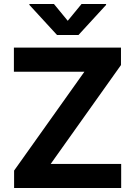

<svg xmlns="http://www.w3.org/2000/svg" viewBox="-20 -947 680 967"><path d="M51 -87.8 405.1 -585.8H50V-707.2H589.3V-619.4L235.3 -121.4H590.3V0H51ZM321.2 -842.3 390.7 -926.9H514.3V-922.2L375.2 -770.7H267.2L128.1 -922.2V-926.9H251.7Z"/></svg>

Font: Pretendard Variable
Style: Regular
Weight: 400
Designer: Base glyphs from Inter by Rasmus Andersson; Hangul glyphs from Noto Sans CJK(Source Han Sans) by Jang Soo-young and Kang
Foundry: Kil Hyung-jin
Version: Version 1.100;FEAKit 1.0